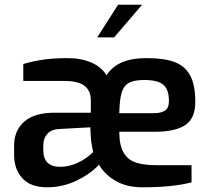

<svg xmlns="http://www.w3.org/2000/svg" viewBox="-20 -790 902 816"><path d="M40 -132V-172Q40 -235 83 -273Q126 -311 212 -311H366V-364Q366 -404 339.5 -425Q313 -446 251 -446H79V-518Q124 -531 167 -537Q210 -543 268 -543Q325 -543 368.5 -524Q412 -505 433 -470Q478 -543 602 -543Q677 -543 721.5 -526.5Q766 -510 788 -469.5Q810 -429 810 -357Q810 -287 767.5 -258.5Q725 -230 637 -230H487Q487 -172 505.5 -141Q524 -110 558 -99Q592 -88 644 -88H794V-15Q714 6 585 6Q519 6 472 -21Q425 -48 401 -90Q363 -50 304.5 -22Q246 6 180 6Q110 6 75 -32.5Q40 -71 40 -132ZM633 -309Q666 -309 682 -320.5Q698 -332 698 -360Q698 -410 674 -430Q650 -450 593 -450Q550 -450 528 -438Q506 -426 497 -396Q488 -366 487 -309ZM376 -144Q365 -187 364 -249L236 -242Q199 -241 181.5 -221.5Q164 -202 164 -173V-152Q164 -81 236 -81Q273 -81 310 -98Q347 -115 376 -144ZM482 -770H584L465 -631H393Z"/></svg>

Font: Exo SemiBold
Style: Regular
Weight: 600
Designer: Natanael Gama
Foundry: Natanael Gama
Version: Version 1.500